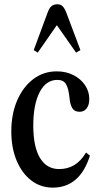

<svg xmlns="http://www.w3.org/2000/svg" viewBox="-20 -869 472 900"><path d="M227 10.5Q170.5 10.5 126.8 -23Q83 -56.5 58 -116Q33 -175.5 33 -253Q33 -334.5 60.5 -398.2Q88 -462 136 -498.2Q184 -534.5 246 -534.5Q289.5 -534.5 324 -517Q358.5 -499.5 378.5 -470Q398.5 -440.5 398.5 -405Q398.5 -377 386.2 -361Q374 -345 353 -345Q329 -345 318.8 -362.2Q308.5 -379.5 306 -409Q301.5 -454.5 289.5 -474.5Q277.5 -494.5 249 -494.5Q195.5 -494.5 165.8 -436.8Q136 -379 136 -280.5Q136 -181.5 167.2 -129Q198.5 -76.5 257.5 -76.5Q296.5 -76.5 327.5 -94.8Q358.5 -113 383.5 -154L401.5 -139.5Q354.5 10.5 227 10.5ZM157 -622.5 138 -634 204 -812Q211 -831.5 221.5 -840.2Q232 -849 248.5 -849Q264 -849 273 -840.2Q282 -831.5 290 -812L357 -634L336.5 -622.5L246.5 -751Z"/></svg>

Font: Libre Caslon Condensed Medium
Style: Regular
Weight: 500
Designer: Pablo Impallari, Rodrigo Fuenzalida, Katja Schimmel, Ertekin Erdin
Foundry: Pablo Impallari, Rodrigo Fuenzalida
Version: Version 2.000; ttfautohint (v1.8.4.7-5d5b);gftools[0.9.33]